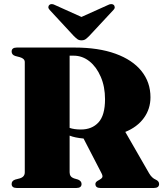

<svg xmlns="http://www.w3.org/2000/svg" viewBox="-20 -937 824 957"><path d="M730 -452Q730 -394 697 -348.8Q664 -303.5 604.5 -279.5L723 -73.5Q737 -49.5 756.5 -41.5Q773 -34 773 -20Q773 0 747 0H480.5Q455.5 0 455.5 -20Q455.5 -29 467 -36L476 -41Q487 -47 490 -53.8Q493 -60.5 485 -75.5L396.5 -246.5Q375 -248.5 358 -252Q341 -255.5 327 -261V-78Q327 -55.5 348.5 -48L369 -42Q386.5 -34.5 386.5 -20Q386.5 0 361 0H64Q38 0 38 -20Q38 -36 56 -42L79 -48Q103.5 -55.5 103.5 -78V-627.5Q103.5 -645 79 -652L56 -658Q38 -664 38 -680Q38 -700 64 -700H351.5Q471 -700 555.8 -669.2Q640.5 -638.5 685.2 -582.8Q730 -527 730 -452ZM327 -659.5V-299.5Q350 -291.5 383 -291.5Q438.5 -291.5 471 -327Q503.5 -362.5 503.5 -442.5Q503.5 -505 482.2 -554.2Q461 -603.5 425.8 -631.5Q390.5 -659.5 347 -659.5ZM425 -758Q415 -748 407 -742Q399 -736 386 -736Q373.5 -736 365.5 -742Q357.5 -748 347.5 -758L228 -887Q220.5 -895 221 -901.8Q221.5 -908.5 226 -912.5Q236.5 -921.5 256 -911L386 -852.5L516 -911Q535.5 -921.5 547 -912.5Q551 -908.5 551.8 -901.5Q552.5 -894.5 545 -887Z"/></svg>

Font: Fraunces 72pt Black
Style: Regular
Weight: 900
Version: Version 1.000;[0bf87f6ff]